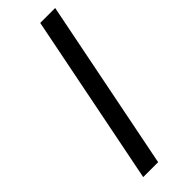

<svg xmlns="http://www.w3.org/2000/svg" viewBox="-236 -717 737 737"><g transform="rotate(-45 132.0 -349.0)"><path d="M40 0H121L260 -698H179Z"/></g></svg>

Font: Braiins Sans
Style: Italic
Weight: 400
Italic angle: -11.31°
Designer: Mike Abbink, Paul van der Laan, Pieter van Rosmalen, Jiri Chlebus, Lubos Buracinsky
Foundry: Bold Monday, Sudetype
Version: Version 1.000;hotconv 1.0.109;makeotfexe 2.5.65596